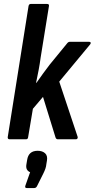

<svg xmlns="http://www.w3.org/2000/svg" viewBox="-20 -703 478 969"><path d="M29 0Q18 0 19 -11L124 -672Q126 -683 135 -683H218Q229 -683 227 -672L185 -412Q181 -381 175 -349.5Q169 -318 162 -285H164Q180 -308 197 -331.5Q214 -355 231 -377L317 -482Q324 -492 332 -492H430Q436 -492 437.5 -488Q439 -484 435 -479L279 -291L372 -12Q373 -7 370.5 -3.5Q368 0 363 0H272Q263 0 260 -10L197 -214L146 -154L122 -11Q121 0 111 0ZM115 246Q104 246 108 234L132 166Q121 162 115.5 151.5Q110 141 114 122L117 104Q124 58 170 58Q194 58 207.5 70.5Q221 83 217 107L214 125Q213 137 209 148.5Q205 160 198 174L168 234Q163 246 153 246Z"/></svg>

Font: Sofia Sans Condensed
Style: Bold Italic
Weight: 700
Italic angle: -9°
Version: Version 4.100